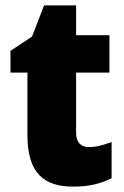

<svg xmlns="http://www.w3.org/2000/svg" viewBox="-20 -684 461 714"><path d="M311 -137C280 -137 263 -155 263 -191V-414H387V-553H263V-664H144L99 -548L19 -495V-414H82V-182C82 -39 144 10 253 10C315 10 355 -2 395 -21V-156C365 -145 339 -137 311 -137Z"/></svg>

Font: Noto Sans Arabic SemCond Blk
Style: Regular
Weight: 900
Width: 4
Designer: Monotype Design Team, Nadine Chahine, Nizar Qandah and Khaled Hosny
Foundry: Monotype Imaging Inc.
Version: Version 2.012